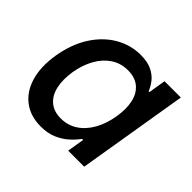

<svg xmlns="http://www.w3.org/2000/svg" viewBox="-136 -705 877 877"><g transform="rotate(45 302.5 -266.5)"><path d="M222.7 10.7Q156.2 10.7 110.8 -23.4Q65.4 -57.6 46.9 -119.9Q28.3 -182.1 42 -267.6Q56.6 -353.5 95.9 -415.3Q135.3 -477.1 192.1 -510.5Q249 -543.9 314.9 -543.9Q359.9 -543.9 388.4 -529.5Q417 -515.1 433.1 -493.9Q449.2 -472.7 457.5 -451.7H462.4L476.1 -535.6H581.5L492.7 0H389.2L402.8 -83H396Q380.4 -61 356.7 -39.6Q333 -18.1 300 -3.7Q267.1 10.7 222.7 10.7ZM261.2 -80.1Q306.6 -80.1 342.3 -103.8Q377.9 -127.4 401.6 -169.7Q425.3 -211.9 434.6 -268.1Q443.8 -324.2 434.1 -365.7Q424.3 -407.2 396.2 -430.2Q368.2 -453.1 322.8 -453.1Q277.3 -453.1 241.7 -429.7Q206.1 -406.2 182.6 -364.5Q159.2 -322.8 149.9 -268.1Q141.1 -212.4 150.6 -169.9Q160.2 -127.4 188.2 -103.8Q216.3 -80.1 261.2 -80.1Z"/></g></svg>

Font: Inter 20pt Medium
Style: Italic
Weight: 500
Italic angle: -9.3988°
Version: Version 4.001;git-66647c0bb